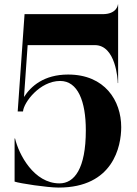

<svg xmlns="http://www.w3.org/2000/svg" viewBox="-20 -844 618 868"><path d="M245 4C492 4 528 -183 528 -269C528 -389 454 -507 288 -507C178.5 -507 119.5 -454 88.5 -405.5L105 -640H409C503.5 -640 512.5 -484 512.5 -468.5H514V-824H513C513 -820 507 -780 444 -780H91L60 -340H84C87 -381 160 -478 252 -478C332 -478 368 -386 368 -255C368 -81 316 -15 249 -15C133 -15 65 -146 48 -218H46V-23C69 -15 194 4 245 4Z"/></svg>

Font: Beautique Display Medium
Style: Bold
Weight: 900
Designer: Nhat-Quang Ngo
Version: Version 1.100;Glyphs 3.2.3 (3260)